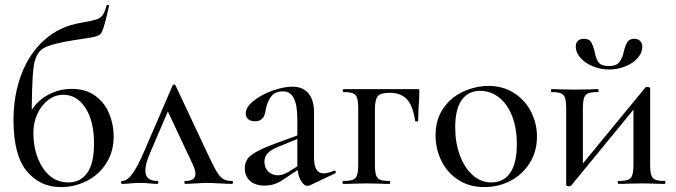

<svg xmlns="http://www.w3.org/2000/svg" viewBox="-20 -749 2753 782"><path d="M35 -260Q35 -361 67 -446Q99 -531 161 -586.5Q223 -642 309 -656Q355 -664 372.5 -670Q390 -676 398 -687Q406 -698 414 -726Q415 -730 420 -729Q425 -728 424 -724L414 -682Q400 -622 389.5 -611Q379 -600 344 -595Q309 -590 285 -586Q187 -571 155.5 -551.5Q124 -532 116.5 -474Q109 -416 109 -237L87 -256Q112 -323 162.5 -355Q213 -387 272 -387Q330 -387 368.5 -358.5Q407 -330 425 -285.5Q443 -241 443 -194Q443 -132 413.5 -85Q384 -38 334.5 -12.5Q285 13 227 13Q143 13 89 -52Q35 -117 35 -260ZM363 -164Q363 -256 328 -309.5Q293 -363 238 -363Q204 -363 176 -341.5Q148 -320 132 -284.5Q116 -249 116 -209Q116 -124 154.5 -65Q193 -6 259 -6Q308 -6 335.5 -45Q363 -84 363 -164Z M478 -12Q496 -12 516.5 -37.5Q537 -63 567 -132L683 -401Q685 -405 689 -405Q693 -405 695 -401L819 -137Q846 -79 859.5 -55Q873 -31 887 -21.5Q901 -12 924 -12Q929 -12 929 -6Q929 0 924 0Q907 0 873 -2Q839 -4 823 -4Q808 -4 778 -2Q748 0 735 0Q731 0 731 -6Q731 -12 735 -12Q776 -12 776 -41Q776 -58 763 -84L658 -307L688 -352L590 -123Q572 -81 572 -55Q572 -12 620 -12Q625 -12 625 -6Q625 0 620 0Q609 0 589 -2Q569 -4 551 -4Q530 -4 510 -2Q492 0 478 0Q473 0 473 -6Q473 -12 478 -12Z M1233 8Q1217 8 1204 -15.5Q1191 -39 1191 -79V-262Q1191 -322 1176.5 -349.5Q1162 -377 1133 -377Q1099 -377 1083 -354Q1067 -331 1062 -301Q1057 -255 1019 -255Q1000 -255 990.5 -264Q981 -273 981 -287Q981 -313 1013 -338.5Q1045 -364 1090.5 -380Q1136 -396 1171 -396Q1213 -396 1236 -369Q1259 -342 1259 -292V-108Q1259 -43 1297 -43Q1316 -43 1341 -54H1342Q1346 -54 1347.5 -49.5Q1349 -45 1345 -43L1242 6Q1238 8 1233 8ZM977 -63Q977 -97 1003 -117Q1029 -137 1087 -159L1201 -201L1204 -188L1113 -151Q1087 -141 1072 -126.5Q1057 -112 1057 -90Q1057 -66 1072.5 -50.5Q1088 -35 1112 -35Q1131 -35 1155 -49L1214 -86L1216 -72L1143 -24Q1120 -7 1100 0Q1080 7 1058 7Q1019 7 998 -12.5Q977 -32 977 -63Z M1688 -377Q1688 -357 1687 -341.5Q1686 -326 1685 -315L1683 -256Q1683 -254 1677.5 -254Q1672 -254 1671 -256Q1662 -318 1637.5 -344.5Q1613 -371 1567 -371Q1530 -371 1518.5 -357Q1507 -343 1507 -303V-81Q1507 -50 1511.5 -36Q1516 -22 1528 -17Q1540 -12 1567 -12Q1569 -12 1569 -6Q1569 0 1567 0Q1541 0 1527 -1L1474 -2L1420 -1Q1405 0 1378 0Q1375 0 1375 -6Q1375 -12 1378 -12Q1405 -12 1417.5 -17Q1430 -22 1434.5 -36.5Q1439 -51 1439 -81V-305Q1439 -335 1434.5 -349.5Q1430 -364 1417.5 -369Q1405 -374 1379 -374Q1376 -374 1376 -380Q1376 -386 1379 -386H1680Q1686 -386 1687 -384.5Q1688 -383 1688 -377Z M1754 -198Q1754 -263 1786 -308.5Q1818 -354 1868 -376.5Q1918 -399 1970 -399Q2029 -399 2074 -370Q2119 -341 2143 -293.5Q2167 -246 2167 -193Q2167 -132 2137.5 -85Q2108 -38 2059 -12.5Q2010 13 1952 13Q1893 13 1848 -15.5Q1803 -44 1778.5 -92.5Q1754 -141 1754 -198ZM2085 -163Q2085 -228 2065.5 -277Q2046 -326 2012 -352.5Q1978 -379 1936 -379Q1887 -379 1860.5 -341.5Q1834 -304 1834 -231Q1834 -168 1853 -116.5Q1872 -65 1905.5 -35.5Q1939 -6 1981 -6Q2031 -6 2058 -45Q2085 -84 2085 -163Z M2286 5V-305Q2286 -335 2281.5 -349.5Q2277 -364 2264.5 -369Q2252 -374 2226 -374Q2224 -374 2224 -380Q2224 -386 2226 -386Q2249 -386 2262 -385L2319 -384L2385 -385Q2396 -386 2415 -386Q2418 -386 2418 -380Q2418 -374 2415 -374Q2388 -374 2375.5 -369Q2363 -364 2358.5 -349.5Q2354 -335 2354 -305V-63L2326 -49L2608 -392Q2611 -395 2616 -395Q2620 -395 2624 -393.5Q2628 -392 2628 -390V-81Q2628 -51 2632.5 -36.5Q2637 -22 2649.5 -17Q2662 -12 2688 -12Q2690 -12 2690 -6Q2690 0 2688 0Q2662 0 2648 -1L2595 -2L2539 -1Q2524 0 2499 0Q2496 0 2496 -6Q2496 -12 2499 -12Q2526 -12 2538.5 -17Q2551 -22 2555.5 -36.5Q2560 -51 2560 -81V-326L2590 -339L2307 6Q2303 10 2298 10Q2294 10 2290 8.5Q2286 7 2286 5ZM2521 -540Q2527 -565 2535.5 -578Q2544 -591 2563 -591Q2579 -591 2587.5 -582Q2596 -573 2596 -558Q2596 -534 2577 -512.5Q2558 -491 2526.5 -478.5Q2495 -466 2461 -466Q2426 -466 2394.5 -479Q2363 -492 2344 -513.5Q2325 -535 2325 -559Q2325 -574 2333.5 -582.5Q2342 -591 2358 -591Q2379 -591 2387 -578.5Q2395 -566 2402 -538Q2407 -510 2418 -495Q2429 -480 2460 -480Q2490 -480 2502.5 -496Q2515 -512 2521 -540Z"/></svg>

Font: Cormorant Garamond Medium
Style: Regular
Weight: 500
Designer: Christian Thalmann (Catharsis Fonts)
Foundry: Catharsis Fonts
Version: Version 4.000